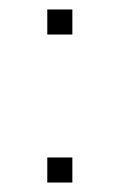

<svg xmlns="http://www.w3.org/2000/svg" viewBox="-20 -518 253 406"><path d="M80 -445V-498H133V-445ZM80 -132V-185H133V-132Z"/></svg>

Font: Julius Sans One
Style: Regular
Weight: 400
Designer: Luciano Vergara
Foundry: LatinoType
Version: Version 1.001